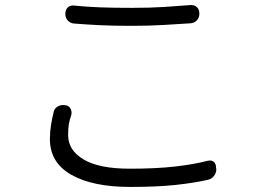

<svg xmlns="http://www.w3.org/2000/svg" viewBox="-20 -716 1040 758"><path d="M238 -662Q238 -678 248 -687Q258 -696 273 -694Q322 -689 374 -687Q426 -685 501 -685Q573 -685 627.5 -688.5Q682 -692 732 -696Q747 -697 757 -688Q767 -679 767 -663V-661Q767 -646 757 -635.5Q747 -625 732 -624Q683 -621 626.5 -617.5Q570 -614 501 -614Q426 -614 375.5 -616.5Q325 -619 273 -623Q258 -624 248 -634.5Q238 -645 238 -661ZM235 -301Q250 -300 257 -289.5Q264 -279 262 -264Q255 -243 252 -227Q249 -211 249 -182Q249 -123 310 -86.5Q371 -50 492 -50Q596 -50 670.5 -58.5Q745 -67 799 -81Q814 -85 823.5 -77.5Q833 -70 833 -54L834 -48Q834 -33 824.5 -21Q815 -9 800 -6Q748 6 674.5 14Q601 22 494 22Q346 22 261.5 -26Q177 -74 177 -167Q177 -196 181.5 -223Q186 -250 191 -270Q193 -286 206 -294.5Q219 -303 235 -301Z"/></svg>

Font: Chiron GoRound TC N
Style: Regular
Weight: 350
Designer: Ryoko NISHIZUKA 西塚涼子 (kana, bopomofo & ideographs); Paul D. Hunt (Latin, Greek & Cyrillic); Sandoll Communications 산돌커뮤니
Foundry: Adobe
Version: Version 1.000;hotconv 1.1.1;makeotfexe 2.6.0